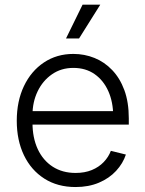

<svg xmlns="http://www.w3.org/2000/svg" viewBox="-20 -773 608 805"><path d="M296.9 11.2Q221.2 11.2 165.8 -24.2Q110.4 -59.6 80.3 -122.3Q50.3 -185.1 50.3 -266.6Q50.3 -348.6 80.3 -411.9Q110.4 -475.1 164.1 -511Q217.8 -546.9 287.6 -546.9Q334.5 -546.9 376.2 -530Q418 -513.2 450.4 -479.2Q482.9 -445.3 501.5 -394.8Q520 -344.2 520 -276.9V-250.5H91.8V-307.1H484.4L454.6 -286.1Q454.6 -344.7 434.3 -390.4Q414.1 -436 376.7 -462.2Q339.4 -488.3 287.6 -488.3Q236.3 -488.3 197.8 -461.4Q159.2 -434.6 137.7 -389.9Q116.2 -345.2 116.2 -290.5V-258.8Q116.2 -195.3 138.2 -147.9Q160.2 -100.6 200.9 -74.2Q241.7 -47.9 296.9 -47.9Q335.4 -47.9 365 -60.1Q394.5 -72.3 414.8 -93.5Q435.1 -114.7 444.8 -140.6L507.8 -125Q495.6 -87.9 466.8 -56.6Q438 -25.4 394.8 -7.1Q351.6 11.2 296.9 11.2ZM256.8 -611.8 326.2 -753.4H400.4L311.5 -611.8Z"/></svg>

Font: Inter 18pt Light
Style: Regular
Weight: 300
Designer: Rasmus Andersson
Foundry: rsms
Version: Version 4.001;git-66647c0bb